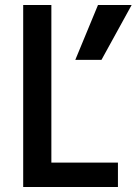

<svg xmlns="http://www.w3.org/2000/svg" viewBox="-20 -750 548 770"><path d="M73 0V-730H186V-98H453V0ZM387 -510H282L373 -730H508Z"/></svg>

Font: M PLUS Code Latin Medium
Style: Regular
Weight: 500
Designer: Coji Morishita
Foundry: UNDERFOREST DESIGN
Version: Version 1.002; ttfautohint (v1.8.3)